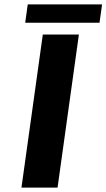

<svg xmlns="http://www.w3.org/2000/svg" viewBox="-20 -858 487 878"><path d="M175.8 -700.2H340.8L243.2 0H78.1ZM106.9 -837.9H446.8L435.1 -753.9H95.2Z"/></svg>

Font: Fivo Sans Modern
Style: Italic
Weight: 700
Designer: Alexander Slobzheninov
Foundry: Alexander Slobzheninov
Version: 1.0